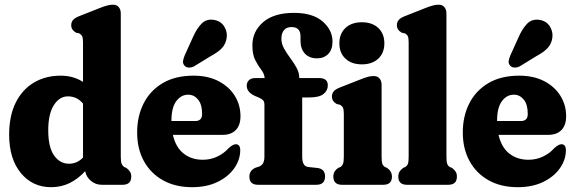

<svg xmlns="http://www.w3.org/2000/svg" viewBox="-20 -768 2389 798"><path d="M18 -208.5Q18 -287 45.5 -341.8Q73 -396.5 121.2 -425Q169.5 -453.5 232 -453.5Q285 -453.5 325 -427.5V-592.5Q325 -610.5 321.2 -617.8Q317.5 -625 308.5 -629.5L296.5 -632Q276 -643.5 276 -663Q276 -675.5 283.2 -684.5Q290.5 -693.5 309.5 -701L390.5 -733Q413 -742 425.8 -745.2Q438.5 -748.5 449.5 -748.5Q465.5 -748.5 473.8 -738.2Q482 -728 482 -712V-117Q482 -95 485.8 -86.8Q489.5 -78.5 496 -74L505.5 -70Q515 -62.5 520.2 -54.5Q525.5 -46.5 525.5 -34Q525.5 0 489.5 0H402.5Q377.5 0 358 -16.2Q338.5 -32.5 334 -56.5Q304.5 -24.5 269.5 -7.2Q234.5 10 192.5 10Q115 10 66.5 -49Q18 -108 18 -208.5ZM180.5 -226.5Q180.5 -156 204.8 -121.8Q229 -87.5 267 -87.5Q300 -87.5 325 -113V-337.5Q311.5 -353.5 296 -360.5Q280.5 -367.5 262.5 -367.5Q227 -367.5 203.8 -331Q180.5 -294.5 180.5 -226.5Z M979.5 -285Q979.5 -247.5 960 -227.5Q940.5 -207.5 905 -207.5H698.5Q710.5 -155.5 743.2 -129.8Q776 -104 823 -104Q855 -104 883 -117.2Q911 -130.5 930 -152Q948 -168.5 960 -168.5Q979 -168.5 978.5 -141.5Q977.5 -102 952.8 -67.5Q928 -33 883.5 -11.5Q839 10 778 10Q709 10 657.8 -18.5Q606.5 -47 578.2 -98.2Q550 -149.5 550 -217.5Q550 -285 577 -338.2Q604 -391.5 656.2 -422.5Q708.5 -453.5 784.5 -453.5Q844.5 -453.5 888.2 -430.8Q932 -408 955.8 -369.8Q979.5 -331.5 979.5 -285ZM762.5 -374.5Q732.5 -374.5 712.5 -347.5Q692.5 -320.5 692.5 -265.5V-265H791.5Q820 -265 820 -294Q820 -334 803.2 -354.2Q786.5 -374.5 762.5 -374.5ZM781 -611.5Q797 -648.5 817.8 -669.8Q838.5 -691 871 -685Q898.5 -680 912.2 -657.5Q926 -635 922 -609.5Q918 -585 902.5 -568.2Q887 -551.5 855.5 -534.5L787 -492.5Q776.5 -487 765 -487.2Q753.5 -487.5 747 -495Q739 -504 740.8 -514.8Q742.5 -525.5 747.5 -537.5Z M1236 -117Q1236 -77 1260.5 -74L1298 -70Q1331 -66.5 1331 -35Q1331 0 1295 0H1052.5Q1016.5 0 1016.5 -34Q1016.5 -60.5 1043.5 -71.5L1055 -75Q1066.5 -79 1072.8 -88.8Q1079 -98.5 1079 -118.5V-332Q1079 -344.5 1073.8 -350.8Q1068.5 -357 1052.5 -364L1040 -369Q1005.5 -385 1005.5 -411.5Q1005.5 -426 1014.8 -434.8Q1024 -443.5 1041 -443.5H1080Q1078.5 -462 1065.8 -478.2Q1053 -494.5 1041 -517.8Q1029 -541 1029 -579.5Q1029 -637.5 1073.8 -676Q1118.5 -714.5 1202 -714.5Q1280 -714.5 1321 -678.8Q1362 -643 1362 -595.5Q1362 -561.5 1344 -543.5Q1326 -525.5 1298 -525.5Q1265.5 -525.5 1247.2 -545.2Q1229 -565 1229 -598.5V-617Q1229 -655.5 1192 -655.5Q1170.5 -655.5 1160 -642.5Q1149.5 -629.5 1149.5 -607Q1149.5 -586 1160.8 -566Q1172 -546 1186.8 -526.2Q1201.5 -506.5 1212.8 -486Q1224 -465.5 1224 -443.5H1306.5Q1342.5 -443.5 1342.5 -413.5Q1342.5 -391.5 1324.5 -377.2Q1306.5 -363 1265.5 -363H1236ZM1484 -500.5Q1441 -500.5 1415.8 -524.2Q1390.5 -548 1390.5 -588Q1390.5 -628 1415.8 -651.8Q1441 -675.5 1484 -675.5Q1527 -675.5 1552.2 -651.8Q1577.5 -628 1577.5 -588Q1577.5 -548 1552.2 -524.2Q1527 -500.5 1484 -500.5ZM1566 -415.5V-117Q1566 -95.5 1569.2 -87Q1572.5 -78.5 1580 -74L1589 -70Q1609 -56 1609 -34Q1609 0 1573 0H1401.5Q1365.5 0 1365.5 -34Q1365.5 -56.5 1385.5 -70L1395 -74Q1402 -78.5 1405.5 -87Q1409 -95.5 1409 -117V-296Q1409 -314 1405 -321.2Q1401 -328.5 1392 -333L1380 -335.5Q1359.5 -347 1359.5 -366.5Q1359.5 -379 1366.8 -388Q1374 -397 1393 -404.5L1474.5 -436.5Q1497 -445.5 1509.5 -448.8Q1522 -452 1533 -452Q1549 -452 1557.5 -441.8Q1566 -431.5 1566 -415.5Z M1835.5 -712V-117Q1835.5 -95 1838.8 -86.8Q1842 -78.5 1849.5 -74L1859 -70Q1868.5 -62.5 1873.8 -54.5Q1879 -46.5 1879 -34Q1879 0 1843 0H1671.5Q1635.5 0 1635.5 -34Q1635.5 -46.5 1640.5 -54.5Q1645.5 -62.5 1655.5 -70L1664.5 -74Q1672 -78.5 1675.2 -86.8Q1678.5 -95 1678.5 -117V-592.5Q1678.5 -610.5 1674.8 -617.8Q1671 -625 1662 -629.5L1650 -632Q1629.5 -643.5 1629.5 -663Q1629.5 -675.5 1636.8 -684.5Q1644 -693.5 1663 -701L1744 -733Q1766.5 -742 1779.2 -745.2Q1792 -748.5 1802.5 -748.5Q1819 -748.5 1827.2 -738.2Q1835.5 -728 1835.5 -712Z M2333 -285Q2333 -247.5 2313.5 -227.5Q2294 -207.5 2258.5 -207.5H2052Q2064 -155.5 2096.8 -129.8Q2129.5 -104 2176.5 -104Q2208.5 -104 2236.5 -117.2Q2264.5 -130.5 2283.5 -152Q2301.5 -168.5 2313.5 -168.5Q2332.5 -168.5 2332 -141.5Q2331 -102 2306.2 -67.5Q2281.5 -33 2237 -11.5Q2192.5 10 2131.5 10Q2062.5 10 2011.2 -18.5Q1960 -47 1931.8 -98.2Q1903.5 -149.5 1903.5 -217.5Q1903.5 -285 1930.5 -338.2Q1957.5 -391.5 2009.8 -422.5Q2062 -453.5 2138 -453.5Q2198 -453.5 2241.8 -430.8Q2285.5 -408 2309.2 -369.8Q2333 -331.5 2333 -285ZM2116 -374.5Q2086 -374.5 2066 -347.5Q2046 -320.5 2046 -265.5V-265H2145Q2173.5 -265 2173.5 -294Q2173.5 -334 2156.8 -354.2Q2140 -374.5 2116 -374.5ZM2134.5 -611.5Q2150.5 -648.5 2171.2 -669.8Q2192 -691 2224.5 -685Q2252 -680 2265.8 -657.5Q2279.5 -635 2275.5 -609.5Q2271.5 -585 2256 -568.2Q2240.5 -551.5 2209 -534.5L2140.5 -492.5Q2130 -487 2118.5 -487.2Q2107 -487.5 2100.5 -495Q2092.5 -504 2094.2 -514.8Q2096 -525.5 2101 -537.5Z"/></svg>

Font: Fraunces 144pt S100
Style: Bold
Weight: 700
Version: Version 1.000; ttfautohint (v1.8.3)